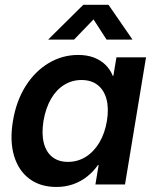

<svg xmlns="http://www.w3.org/2000/svg" viewBox="-20 -758 634 789"><path d="M211.9 10.3Q145.5 10.3 100.6 -23.4Q55.7 -57.1 37.6 -118.2Q19.5 -179.2 33.2 -261.2Q46.9 -343.3 85.2 -404.1Q123.5 -464.8 179.7 -498.5Q235.8 -532.2 301.3 -532.2Q337.9 -532.2 366 -521.5Q394 -510.7 413.6 -491.5Q433.1 -472.2 443.4 -446.3H445.8L458.5 -522.5H580.1L493.7 0H372.1L385.3 -79.6H382.3Q363.3 -52.2 337.4 -32Q311.5 -11.7 280 -0.7Q248.5 10.3 211.9 10.3ZM259.3 -92.8Q299.8 -92.8 333 -113.8Q366.2 -134.8 388.7 -172.9Q411.1 -210.9 419.4 -261.2Q427.7 -312.5 417.7 -350.1Q407.7 -387.7 381.6 -408.4Q355.5 -429.2 314.9 -429.2Q275.9 -429.2 243.7 -409.2Q211.4 -389.2 189.7 -351.8Q168 -314.5 158.7 -261.2Q150.4 -209 159.9 -171.1Q169.4 -133.3 194.8 -113Q220.2 -92.8 259.3 -92.8ZM284.2 -595.2H178.7V-596.2L322.3 -738.3H425.8L523.9 -596.2V-595.2H418L364.3 -678.2Z"/></svg>

Font: Inter 28pt SemiBold
Style: Italic
Weight: 600
Italic angle: -9.3988°
Designer: Rasmus Andersson
Foundry: rsms
Version: Version 4.001;git-66647c0bb